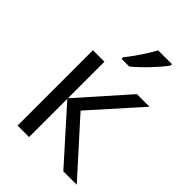

<svg xmlns="http://www.w3.org/2000/svg" viewBox="-223 -865 964 964"><g transform="rotate(45 258.5 -383.0)"><path d="M397.5 -535.2H486.8L255.9 -276.9L505.4 0H410.2L167 -271.5V0H85.4V-535.2H167V-275.4ZM415.5 -766.1V-756.3Q405.8 -742.2 388.9 -722.4Q372.1 -702.6 351.6 -680.9Q331.1 -659.2 310.3 -639.6Q289.6 -620.1 272 -606H217.8V-617.7Q233.4 -636.2 252 -662.4Q270.5 -688.5 288.1 -716.1Q305.7 -743.7 317.4 -766.1Z"/></g></svg>

Font: Wonky
Style: Regular
Weight: 400
Designer: Monotype Design Team
Foundry: Monotype Imaging Inc.
Version: Version 3.000